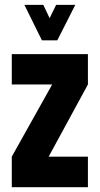

<svg xmlns="http://www.w3.org/2000/svg" viewBox="-20 -783 417 803"><path d="M82 -762.7H161.1L187.5 -707L214.8 -762.7H294.9L219.7 -614.3H155.3ZM29.3 0V-127.9L198.2 -429.7H29.3V-556.6H347.7V-429.7L183.6 -127.9H347.7V0Z"/></svg>

Font: Post No Bills Colombo ExtraBold
Style: Regular
Weight: 800
Designer: Kosala Senevirathne, Siva Puranthara, Lasantha Premarathna, Tharique Azeez
Foundry: Mooniak
Version: Version 1.220 ; ttfautohint (v1.6)